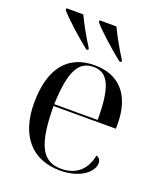

<svg xmlns="http://www.w3.org/2000/svg" viewBox="-142 -860 819 963"><g transform="rotate(20 267.5 -378.0)"><path d="M209 -606H219V-616C191 -659 156 -721 135 -766H45V-756C74 -721 157 -647 209 -606ZM386 -606H396V-616C368 -659 333 -721 312 -766H222V-756C251 -721 334 -647 386 -606ZM292 10C407 10 463 -49 463 -90C463 -105 455 -120 439 -123C425 -42 370 0 295 0C192 0 153 -79 152 -283H485V-307C485 -465 406 -546 277 -546C135 -546 55 -451 55 -264C55 -91 142 10 292 10ZM384 -293H152C159 -468 193 -536 275 -536C353 -536 384 -468 384 -293Z"/></g></svg>

Font: Noto Serif Display
Style: Regular
Weight: 400
Designer: Monotype Design Team
Foundry: Monotype Imaging Inc.
Version: Version 2.009